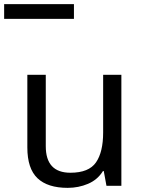

<svg xmlns="http://www.w3.org/2000/svg" viewBox="-53 -897 691 927"><path d="M533 -536V0H461L448 -71H444Q418 -29 372 -9.5Q326 10 274 10Q177 10 128 -36.5Q79 -83 79 -185V-536H168V-191Q168 -63 287 -63Q376 -63 410.5 -113Q445 -163 445 -257V-536ZM-33 -806V-877H304V-806Z"/></svg>

Font: Noto Sans Tifinagh Air
Style: Regular
Weight: 400
Designer: JamraPatel
Foundry: JamraPatel LLC
Version: Version 2.006; ttfautohint (v1.8.4.7-5d5b)